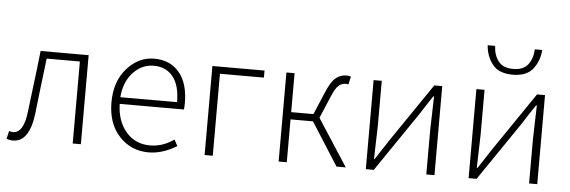

<svg xmlns="http://www.w3.org/2000/svg" viewBox="-48 -869 3061 1031"><g transform="rotate(5 1482.5 -354.0)"><path d="M48 12Q28 12 13 5L23 -37Q35 -33 44 -33Q102 -33 115 -153Q119 -189 127.5 -256Q136 -323 142.5 -377.5Q149 -432 154 -480H413V0H369V-442H190Q163 -220 155 -144Q136 12 48 12Z M779 12Q684 12 620.5 -56Q557 -124 557 -239Q557 -352 619.5 -422Q682 -492 766 -492Q852 -492 901 -433.5Q950 -375 950 -270Q950 -246 948 -234H602Q604 -142 653.5 -84Q703 -26 783 -26Q852 -26 912 -69L930 -35Q852 12 779 12ZM602 -270H908Q908 -360 870.5 -407Q833 -454 767 -454Q703 -454 656 -404Q609 -354 602 -270Z M1080 0V-480H1361V-442H1124V0Z M1479 0V-480H1523V-270H1643L1693 -388Q1718 -449 1743.5 -470.5Q1769 -492 1803 -492Q1816 -492 1826 -488L1816 -445Q1810 -447 1801 -447Q1780 -447 1763 -432Q1746 -417 1727 -371L1677 -253L1841 0H1791L1644 -231H1523V0Z M1949 0V-480H1993V-240Q1993 -219 1988 -59H1992Q2001 -74 2026 -111Q2051 -148 2060 -163L2276 -480H2319V0H2275V-240Q2275 -264 2280 -421H2276Q2266 -406 2241.5 -369Q2217 -332 2208 -317L1992 0Z M2503 0V-480H2547V-240Q2547 -219 2542 -59H2546Q2555 -74 2580 -111Q2605 -148 2614 -163L2830 -480H2873V0H2829V-240Q2829 -264 2834 -421H2830Q2820 -406 2795.5 -369Q2771 -332 2762 -317L2546 0ZM2543 -720H2583Q2585 -671 2610 -638Q2635 -605 2690 -605Q2745 -605 2770 -638Q2795 -671 2797 -720H2837Q2833 -661 2799 -617.5Q2765 -574 2690 -574Q2615 -574 2581 -617.5Q2547 -661 2543 -720Z"/></g></svg>

Font: Toshiba Sans Light
Style: Regular
Weight: 300
Designer: Paul D. Hunt
Foundry: Toshiba Corporation
Version: Version 2.020;PS 2.0;hotconv 1.0.86;makeotf.lib2.5.63406